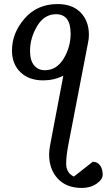

<svg xmlns="http://www.w3.org/2000/svg" viewBox="-20 -708 526 946"><path d="M486 152Q486 176 456 197Q426 218 383 218Q307 218 264.5 172Q222 126 222 53Q222 34 227 7L292 -335Q246 -312 193 -312Q122 -312 80.5 -352.5Q39 -393 39 -459Q39 -545 101 -616.5Q163 -688 264 -688Q337 -688 377.5 -646Q418 -604 418 -537Q418 -516 414 -499L316 9Q306 63 306 98Q306 144 344 162L437 89Q460 89 473 107Q486 125 486 152ZM328 -542Q328 -638 256 -638Q198 -638 163 -579.5Q128 -521 128 -457Q128 -410 148 -386Q168 -362 201 -362Q259 -362 293.5 -419Q328 -476 328 -542Z"/></svg>

Font: Veleka
Style: Italic
Weight: 400
Italic angle: -12°
Designer: Stefan Peev, Context Ltd, 2016; SIL International, 1997-2014.
Foundry: Stefan Peev, Context Ltd, 2016
Version: Version 1.000